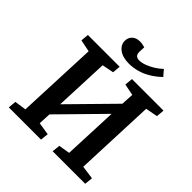

<svg xmlns="http://www.w3.org/2000/svg" viewBox="-237 -1088 1260 1260"><g transform="rotate(45 393.5 -457.5)"><path d="M548 -447 262 -156 258 -70 346 -56 340 0H41L46 -56L127 -68L151 -631L67 -648L72 -703H367L362 -647L281 -631L265 -253L551 -544L556 -631L476 -647L481 -703H774L769 -647L685 -631L662 -70L756 -57L750 0H448L454 -56L532 -69ZM395 -760Q337 -760 303.5 -785Q270 -810 270 -847Q270 -877 290 -896Q310 -915 346 -915Q359 -915 370 -912.5Q381 -910 391 -907L389 -868Q388 -845 397.5 -834Q407 -823 429 -823Q451 -823 478 -833Q505 -843 532 -859.5Q559 -876 582 -898Q582 -898 588.5 -890.5Q595 -883 603 -873.5Q611 -864 617 -858Q585 -827 548.5 -804.5Q512 -782 473 -771Q434 -760 395 -760Z"/></g></svg>

Font: Literata 18pt SemiBold
Style: Italic
Weight: 600
Italic angle: -2°
Designer: Latin by Veronika Burian and Jose Scaglione. Greek by Irene Vlachou. Cyrillic by Vera Evstafieva
Foundry: TypeTogether
Version: Version 3.103;gftools[0.9.29]